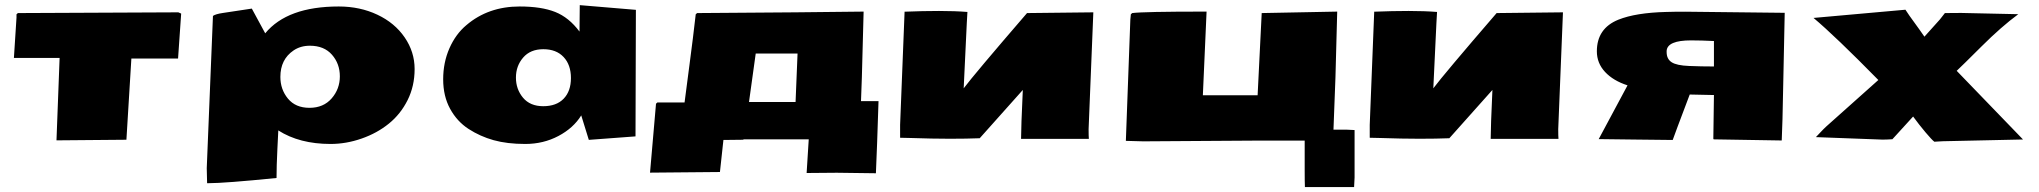

<svg xmlns="http://www.w3.org/2000/svg" viewBox="-20 -548 8017 755"><path d="M477.1 1.5 202.1 3.9 214.4 -320.3H34.7L44.9 -479V-491.7L50.3 -496.6L681.2 -499.5L692.4 -494.6L680.2 -317.9H496.6Z M1198.7 -368.2Q1161.6 -368.2 1134.3 -349.6Q1082.5 -314.5 1082.5 -245.6Q1082.5 -196.3 1112.3 -160.2Q1142.1 -124 1197 -124Q1252 -124 1284.2 -161.1Q1316.4 -198.2 1316.4 -247.8Q1316.4 -297.4 1285.4 -332.8Q1254.4 -368.2 1198.7 -368.2ZM1067.4 151.9Q863.3 172.4 799.3 172.4H794.4Q793 115.2 793 113.3L817.4 -485.4Q827.1 -492.7 856.9 -497.1L970.2 -514.2L1022.9 -417Q1109.9 -522.5 1312 -522.5Q1395.5 -522.5 1463.9 -490.2Q1532.2 -458 1571.3 -400.9Q1610.4 -343.8 1610.4 -276.6Q1610.4 -209.5 1582.8 -154.3Q1555.2 -99.1 1509 -61.8Q1462.9 -24.4 1402.1 -3.2Q1341.3 18.1 1279.8 18.1Q1157.7 18.1 1074.2 -35.2V-31.7Q1074.2 -31.2 1070.8 37.1Q1067.4 105.5 1067.4 151.9Z M1814 -449.2Q1899.9 -522.5 2023.4 -522.5Q2108.9 -522.5 2163.1 -501Q2217.3 -479.5 2258.8 -423.8L2259.8 -527.8L2480.5 -509.3L2479 -11.7L2295.4 2L2265.6 -94.2Q2234.9 -44.4 2175.8 -13.2Q2116.7 18.1 2045.4 18.1Q1974.1 18.1 1920.9 3.2Q1867.7 -11.7 1822.5 -41Q1777.3 -70.3 1750 -120.1Q1722.7 -169.9 1722.7 -236.1Q1722.7 -302.2 1747.3 -358.2Q1772 -414.1 1814 -449.2ZM2037.1 -321.5Q2008.8 -288.6 2008.8 -242.9Q2008.8 -197.3 2036.6 -163.8Q2064.5 -130.4 2116.2 -130.4Q2168 -130.4 2196.5 -159.9Q2225.1 -189.5 2225.1 -241.2Q2225.1 -293 2196.3 -323.7Q2167.5 -354.5 2116.5 -354.5Q2065.4 -354.5 2037.1 -321.5Z M3434.6 -150.4Q3428.7 38.1 3424.3 133.3L3270.5 131.3L3151.9 132.3L3160.2 0H2903.3V1.5L2824.7 2.4L2811 128.4L2536.1 130.9L2559.6 -140.1L2564.9 -145H2671.9Q2676.8 -184.6 2691.2 -293Q2705.6 -401.4 2715.8 -491.7L2721.2 -496.6L3108.4 -499.5L3376 -502.4L3369.1 -244.1L3365.7 -150.4ZM2925.3 -147H3108.4L3116.2 -337.4H2951.7Z M3769.5 -200.7Q3810.1 -254.9 4018.6 -496.6L4279.3 -499.5L4260.7 -40Q4260.7 -12.2 4261.7 -2H3995.1Q3995.1 -46.4 4002 -194.3L3832.5 -4.4Q3781.7 -2.4 3714.8 -2.4Q3647.9 -2.4 3559.6 -5.4L3519.5 -6.3V-57.1L3537.1 -502Q3609.4 -504.9 3672.4 -504.9Q3735.4 -504.9 3784.2 -501L3781.7 -457Q3772 -243.2 3769.5 -200.7Z M5231.4 -244.1 5223.6 -38.1H5275.9L5306.6 -36.6V149.9L5304.7 187.5H5111.3Q5110.4 168.9 5110.4 119.6V4.9H4920.4L4475.6 7.8L4407.2 5.9L4424.8 -470.7L4426.8 -491.7L4432.1 -496.6Q4477.5 -502.4 4715.8 -502.4H4724.6L4710 -173.3H4925.3L4941.4 -496.6L5238.3 -502.4Z M5616.2 -200.7Q5656.7 -254.9 5865.2 -496.6L6126 -499.5L6107.4 -40Q6107.4 -12.2 6108.4 -2H5841.8Q5841.8 -46.4 5848.6 -194.3L5679.2 -4.4Q5628.4 -2.4 5561.5 -2.4Q5494.6 -2.4 5406.2 -5.4L5366.2 -6.3V-57.1L5383.8 -502Q5456.1 -504.9 5519 -504.9Q5582 -504.9 5630.9 -501L5628.4 -457Q5618.7 -243.2 5616.2 -200.7Z M6719.7 -386.7Q6669.9 -389.2 6629.9 -389.2Q6536.6 -389.2 6533.7 -348.1Q6533.7 -345.7 6533.7 -343.3Q6533.7 -315.9 6553.5 -303.2Q6573.2 -290.5 6621.8 -288.6Q6670.4 -286.6 6719.7 -286.6ZM6557.6 2.4Q6530.3 2.4 6403.1 0.7Q6275.9 -1 6266.6 -1L6379.9 -212.4Q6323.7 -230.5 6291.5 -265.1Q6259.3 -299.8 6259.3 -346.2Q6259.3 -436.5 6344.2 -470.7Q6412.6 -498 6531.7 -501Q6563 -502 6607.4 -502L6998 -497.6L6992.2 -217.3Q6989.3 -53.2 6986.3 4.4L6719.7 0Q6717.3 0 6717.3 -2.9L6719.7 -174.3L6624.5 -176.3Q6562 -11.2 6557.6 2.4Z M7935.1 0.5 7647 6.8Q7622.1 6.8 7586.4 9.3Q7576.7 2 7551.5 -27.8Q7526.4 -57.6 7502.9 -89.8Q7491.2 -76.7 7437.5 -18.1L7421.4 -0.5Q7399.4 1 7382.8 1Q7382.8 1 7120.6 -8.8Q7123 -11.2 7137.5 -26.6Q7151.9 -42 7161.6 -50.8L7366.2 -233.4Q7196.3 -406.2 7111.3 -477.5L7472.7 -509.8L7488.8 -485.8Q7535.6 -421.4 7547.4 -403.8L7608.4 -471.7L7627.9 -496.6Q7648.4 -497.1 7691.9 -497.1L7916.5 -492.2Q7849.6 -442.9 7772 -365.5Q7694.3 -288.1 7674.3 -269.5Z"/></svg>

Font: Seymour One
Style: Book
Weight: 400
Designer: vernon adams
Foundry: vernon adams
Version: Version 1.000; ttfautohint (v0.93) -l 8 -r 50 -G 200 -x 0 -w